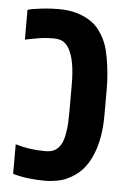

<svg xmlns="http://www.w3.org/2000/svg" viewBox="-49 -677 485 724"><g transform="rotate(5 193.5 -315.5)"><path d="M149.9 9.8Q117.2 9.8 85 5.9Q52.7 2 26.9 -5.9V-117.7Q79.6 -101.6 139.2 -101.6Q162.1 -101.6 175.3 -109.1Q188.5 -116.7 196.3 -128.9Q203.1 -139.2 206.8 -151.6Q210.4 -164.1 212.4 -176.3Q215.8 -195.3 216.8 -214.4Q217.8 -233.4 217.8 -254.9V-360.4Q217.8 -450.7 194.8 -492.7Q185.5 -509.8 172.1 -518.8Q158.7 -527.8 135.3 -527.8Q114.3 -527.8 97.4 -526.1Q80.6 -524.4 51.3 -518.6Q45.4 -517.6 39.6 -516.4Q33.7 -515.1 26.9 -513.7V-626.5Q33.7 -628.4 40.5 -630.1Q47.4 -631.8 54.7 -632.3Q98.6 -639.6 143.1 -639.6Q181.6 -639.6 210.2 -631.6Q238.8 -623.5 260.7 -609.9Q285.6 -594.7 302 -571Q318.4 -547.4 327.1 -523.4Q335 -502 340.1 -472.9Q345.2 -443.8 347.9 -414.1Q350.6 -384.3 350.6 -360.4V-254.9Q350.6 -168.9 325.2 -107.4Q311 -72.3 288.6 -47.1Q266.1 -22 231 -5.9Q213.9 2 190.9 5.9Q168 9.8 149.9 9.8Z"/></g></svg>

Font: Open Sans Condensed
Style: Bold
Weight: 700
Width: 3
Designer: Monotype Design Team
Foundry: Monotype Imaging Inc.
Version: Version 3.003; ttfautohint (v1.8.4)